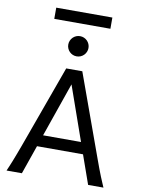

<svg xmlns="http://www.w3.org/2000/svg" viewBox="-112 -1160 906 1234"><g transform="rotate(10 340.5 -543.0)"><path d="M334.5 -617.7 211.4 -263.7H459ZM19.5 0Q25.9 -14.6 32.7 -30.8Q39.6 -46.9 47.6 -67.1Q55.7 -87.4 65.4 -113.3Q75.2 -139.2 87.9 -173.3L283.2 -712.9H388.2L583.5 -173.3Q595.7 -139.2 605.5 -113.3Q615.2 -87.4 623.5 -67.1Q631.8 -46.9 638.7 -30.8Q645.5 -14.6 651.9 0H551.8L485.4 -188H185.1L119.6 0ZM269.5 -866.7Q269.5 -880.4 274.7 -892.3Q279.8 -904.3 288.8 -913.3Q297.9 -922.4 309.8 -927.5Q321.8 -932.6 335.4 -932.6Q349.1 -932.6 361.1 -927.5Q373 -922.4 382.1 -913.3Q391.1 -904.3 396.2 -892.3Q401.4 -880.4 401.4 -866.7Q401.4 -853 396.2 -841.1Q391.1 -829.1 382.1 -820.1Q373 -811 361.1 -805.9Q349.1 -800.8 335.4 -800.8Q321.8 -800.8 309.8 -805.9Q297.9 -811 288.8 -820.1Q279.8 -829.1 274.7 -841.1Q269.5 -853 269.5 -866.7ZM152.3 -1086.4H518.6V-1013.2H152.3Z"/></g></svg>

Font: Andika
Style: Regular
Weight: 400
Designer: Victor Gaultney, Annie Olsen, Julie Remington, Don Collingsworth, Eric Hays
Foundry: SIL International
Version: Version 1.001